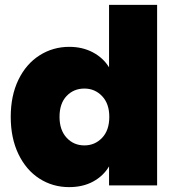

<svg xmlns="http://www.w3.org/2000/svg" viewBox="-20 -760 720 787"><path d="M24 -281Q24 -368 55.5 -433Q87 -498 142 -533Q197 -568 264 -568Q318 -568 360.5 -545.5Q403 -523 427 -484V-740H624V0H427V-78Q404 -39 362 -16Q320 7 263 7Q196 7 141.5 -28Q87 -63 55.5 -128.5Q24 -194 24 -281ZM428 -281Q428 -335 398.5 -366Q369 -397 326 -397Q282 -397 253 -366.5Q224 -336 224 -281Q224 -227 253 -195.5Q282 -164 326 -164Q369 -164 398.5 -195Q428 -226 428 -281Z"/></svg>

Font: Fz Poppins ExtBd
Style: Regular
Weight: 800
Designer: Ninad Kale (Devanagari), Jonny Pinhorn (Latin)
Foundry: Indian Type Foundry
Version: Vit hóa bi Vntype.Com & FontZin.Com